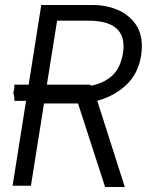

<svg xmlns="http://www.w3.org/2000/svg" viewBox="-20 -745 640 770"><path d="M84.5 -340.5H37.5V-354.5L33.5 -373L37.5 -391.5V-405.5H95L145.5 -725H354.5Q403.5 -725 448 -707.2Q492.5 -689.5 520.8 -652.2Q549 -615 549 -560Q549 -543 546 -523.5Q535 -450.5 487 -405Q439 -359.5 370 -341L480.5 5H401.5L293 -330H282.5H156.5L104 0H30.5ZM343.5 -405.5V-401Q395.5 -410.5 429.5 -441.2Q463.5 -472 473.5 -533.5Q475.5 -546 475.5 -559.5Q475.5 -662 334.5 -662H209L168 -405.5Z"/></svg>

Font: JuliaMono Light
Style: Italic
Weight: 300
Italic angle: -9°
Monospace: yes
Designer: cormullion
Foundry: corm
Version: Version 0.054; ttfautohint (v1.8.4)